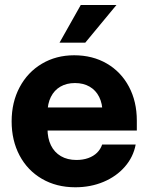

<svg xmlns="http://www.w3.org/2000/svg" viewBox="-20 -753 604 784"><path d="M27.5 -257.4Q27.5 -335.4 60.1 -396.7Q92.7 -458.1 150.9 -492.7Q209.1 -527.3 282.9 -527.3Q358.1 -527.3 416.2 -493.5Q474.3 -459.6 506.5 -399Q538.7 -338.5 538.7 -260.6V-220.1H79.7V-314.3H466.8L398.6 -292.9Q398.6 -329.7 385 -357.1Q371.3 -384.6 345.9 -399.2Q320.6 -413.9 286.1 -413.9Q251.9 -413.9 226.6 -399.2Q201.4 -384.6 187.7 -357.1Q174 -329.7 174 -292.9V-227Q174 -188.5 187.9 -159.8Q201.9 -131.1 228.6 -115.4Q255.3 -99.8 292.3 -99.8Q318.8 -99.8 340.3 -107.5Q361.8 -115.2 376.3 -129.4Q390.7 -143.7 397.1 -162.8H534Q524.5 -111.9 489.9 -72.3Q455.4 -32.6 402.7 -10.4Q350 11.7 287.6 11.7Q210.4 11.7 151.4 -22.7Q92.3 -57.1 59.9 -118.2Q27.5 -179.3 27.5 -257.4ZM309.7 -732.5H455.4L328.2 -578.8H223.1Z"/></svg>

Font: Intratopia Thin
Style: Regular
Weight: 100
Designer: Rasmus Andersson
Foundry: rsms
Version: Version 3.000;Glyphs 3.2.3 (3260)